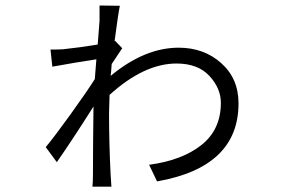

<svg xmlns="http://www.w3.org/2000/svg" viewBox="-20 -661 1040 711"><path d="M406.2 -509.8 432.6 -482.4Q428.7 -476.6 415 -456.1Q401.4 -435.5 393.6 -423.8Q391.6 -392.6 389.6 -379.9Q515.6 -484.4 641.6 -484.4Q735.4 -484.4 799.3 -427.2Q863.3 -370.1 863.3 -278.3Q863.3 -42 561.5 10.7L532.2 -50.8Q655.3 -67.4 726.6 -124.5Q797.9 -181.6 797.9 -280.3Q797.9 -334 755.4 -379.9Q712.9 -425.8 633.8 -425.8Q513.7 -425.8 385.7 -309.6Q383.8 -260.7 383.8 -242.2Q383.8 -129.9 389.6 -15.6Q389.6 -10.7 392.6 30.3H322.3Q324.2 10.7 324.2 -13.7Q324.2 -35.2 324.7 -125Q325.2 -214.8 326.2 -266.6Q247.1 -141.6 190.4 -60.5L149.4 -116.2Q182.6 -156.2 241.7 -238.3Q300.8 -320.3 331.1 -368.2Q334 -402.3 336.9 -441.4Q259.8 -429.7 173.8 -414.1L167 -477.5Q198.2 -477.5 212.9 -478.5Q278.3 -485.4 341.8 -496.1Q348.6 -580.1 348.6 -584V-640.6L423.8 -639.6Q418 -612.3 404.3 -508.8Z"/></svg>

Font: Gen Shin Gothic Normal
Style: Regular
Weight: 300
Designer: [Source Han Sans]
Ryoko NISHIZUKA  (kana & ideographs); Paul D. Hunt (Latin, Greek & Cyrillic); Wenlong ZHANG  (bopomofo
Version: Version 1.002.20150607